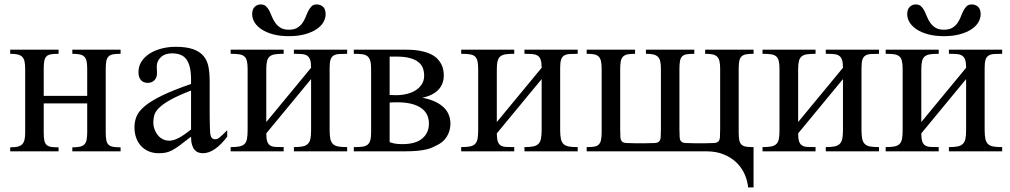

<svg xmlns="http://www.w3.org/2000/svg" viewBox="-20 -666 4445 845"><path d="M298.3 0V-17.6Q318.4 -17.6 331.1 -20.3Q343.8 -22.9 351.1 -30.3Q358.4 -37.6 361.1 -50.5Q363.8 -63.5 363.8 -83.5V-210.9H172.4V-83.5Q172.4 -61 175 -48.1Q177.7 -35.2 185.1 -28.3Q192.4 -21.5 205.1 -19.5Q217.8 -17.6 237.8 -17.6V0H24.9V-17.6Q44.9 -17.6 57.6 -20.5Q70.3 -23.4 77.6 -31Q85 -38.6 87.9 -51.3Q90.8 -64 90.8 -83.5V-362.8Q90.8 -382.8 87.9 -395.8Q85 -408.7 77.6 -416Q70.3 -423.3 57.6 -426.3Q44.9 -429.2 24.9 -429.2V-447.3H237.8V-429.2Q217.8 -429.2 205.1 -427.2Q192.4 -425.3 185.1 -418.5Q177.7 -411.6 175 -398.4Q172.4 -385.3 172.4 -362.8V-244.1H363.8V-362.8Q363.8 -383.3 361.1 -396.2Q358.4 -409.2 351.1 -416.5Q343.8 -423.8 331.1 -426.5Q318.4 -429.2 298.3 -429.2V-447.3H510.7V-429.2Q490.7 -429.2 478 -427Q465.3 -424.8 458 -417.7Q450.7 -410.6 448 -397.5Q445.3 -384.3 445.3 -362.8V-83.5Q445.3 -62 448 -48.8Q450.7 -35.6 458 -28.8Q465.3 -22 478 -19.8Q490.7 -17.6 510.7 -17.6V0Z M820.8 -267.6Q764.2 -245.6 731.2 -227.3Q698.2 -209 681.2 -192.4Q664.1 -175.8 659.4 -160.4Q654.8 -145 654.8 -128.9Q654.8 -111.3 660.2 -96.7Q665.5 -82 674.6 -71Q683.6 -60.1 696 -53.7Q708.5 -47.4 722.7 -46.9Q741.7 -45.9 765.9 -58.6Q790 -71.3 820.8 -96.2ZM980 -64.5Q924.8 8.3 873 8.3Q862.3 8.3 852.8 4.9Q843.3 1.5 836.2 -6.8Q829.1 -15.1 825 -29.1Q820.8 -43 820.8 -64.5Q791.5 -41.5 772.2 -27.1Q752.9 -12.7 738 -4.9Q723.1 2.9 709.7 5.6Q696.3 8.3 678.7 8.3Q654.8 8.3 635.3 0.2Q615.7 -7.8 601.6 -22.7Q587.4 -37.6 579.6 -58.8Q571.8 -80.1 571.8 -106Q571.8 -130.9 580.8 -153.3Q589.8 -175.8 616.7 -198.5Q643.6 -221.2 692.4 -245.1Q741.2 -269 820.8 -296.4V-314.9Q820.8 -347.2 815.7 -369.1Q810.5 -391.1 800.3 -405Q790 -418.9 774.2 -425Q758.3 -431.2 737.3 -431.2Q706.5 -431.2 689 -415.3Q671.4 -399.4 669.9 -376.5L670.9 -347.2Q671.9 -326.2 660.4 -313.7Q648.9 -301.3 630.4 -301.3Q610.8 -301.3 600.1 -313.7Q589.4 -326.2 589.4 -348.1Q589.4 -374.5 602.8 -395.3Q616.2 -416 638.9 -430.4Q661.6 -444.8 691.2 -452.4Q720.7 -460 752.9 -460Q801.3 -460 830.8 -449.2Q860.4 -438.5 876.5 -418.7Q892.6 -398.9 897.7 -370.8Q902.8 -342.8 902.8 -307.6V-155.3Q902.8 -124 903.8 -104Q904.8 -84 905.3 -77.1Q907.7 -64 912.6 -58.6Q917.5 -53.2 926.8 -53.2Q931.2 -53.2 934.8 -54.2Q938.5 -55.2 944.1 -59.3Q949.7 -63.5 958 -71.3Q966.3 -79.1 980 -92.8Z M1273.4 0V-18.6Q1296.9 -18.6 1311.5 -21.5Q1326.2 -24.4 1334.7 -32.7Q1343.3 -41 1346.2 -55.7Q1349.1 -70.3 1349.1 -93.8V-317.9L1151.9 -79.1Q1151.9 -56.2 1156 -43.7Q1160.2 -31.2 1169.4 -25.6Q1178.7 -20 1193.4 -19.3Q1208 -18.6 1228.5 -18.6V0H995.1V-18.6Q1019 -18.6 1033.7 -21.5Q1048.3 -24.4 1056.4 -32.7Q1064.5 -41 1067.1 -55.7Q1069.8 -70.3 1069.8 -93.8V-361.8Q1069.8 -384.8 1066.4 -398.2Q1063 -411.6 1054.4 -418.5Q1045.9 -425.3 1031.5 -427.2Q1017.1 -429.2 995.1 -429.2V-447.3H1228.5V-429.2Q1206.5 -429.2 1191.9 -427.2Q1177.2 -425.3 1168.2 -418.5Q1159.2 -411.6 1155.5 -398.2Q1151.9 -384.8 1151.9 -361.8V-128.9L1349.1 -367.7Q1349.1 -390.1 1345 -402.6Q1340.8 -415 1331.8 -420.9Q1322.8 -426.8 1308.3 -428Q1293.9 -429.2 1273.4 -429.2V-447.3H1507.8V-429.2Q1486.3 -429.2 1471.7 -428.2Q1457 -427.2 1447.8 -421.4Q1438.5 -415.5 1434.6 -403.1Q1430.7 -390.6 1430.7 -367.7V-93.8Q1430.7 -69.8 1433.8 -54.9Q1437 -40 1445.6 -32Q1454.1 -23.9 1469 -21.2Q1483.9 -18.6 1507.8 -18.6V0ZM1413.1 -603.5Q1413.1 -585 1402.8 -567.6Q1392.6 -550.3 1372.1 -536.9Q1351.6 -523.4 1321.3 -515.1Q1291 -506.8 1251.5 -506.8Q1211.9 -506.8 1181.6 -515.1Q1151.4 -523.4 1131.1 -536.9Q1110.8 -550.3 1100.3 -567.6Q1089.8 -585 1089.8 -603.5Q1089.8 -625.5 1101.1 -636Q1112.3 -646.5 1127.4 -646.5Q1142.1 -646.5 1150.9 -638.2Q1159.7 -629.9 1165.8 -617.7Q1171.9 -605.5 1177.7 -590.8Q1183.6 -576.2 1192.6 -564Q1201.7 -551.8 1215.3 -543.5Q1229 -535.2 1251.5 -535.2Q1273.9 -535.2 1287.8 -543.5Q1301.8 -551.8 1310.5 -564Q1319.3 -576.2 1325 -590.8Q1330.6 -605.5 1336.7 -617.7Q1342.8 -629.9 1351.1 -638.2Q1359.4 -646.5 1373.5 -646.5Q1390.6 -646.5 1401.9 -636Q1413.1 -625.5 1413.1 -603.5Z M1846.7 -333Q1846.7 -352.1 1840.6 -367.4Q1834.5 -382.8 1820.1 -393.8Q1805.7 -404.8 1782.2 -410.9Q1758.8 -417 1723.6 -417H1694.8V-248L1722.7 -247.1Q1748 -247.1 1770.8 -252.7Q1793.5 -258.3 1810.3 -269.3Q1827.1 -280.3 1836.9 -296.1Q1846.7 -312 1846.7 -333ZM1867.7 -122.1Q1867.7 -168 1831.5 -191.9Q1795.4 -215.8 1728.5 -215.8Q1722.7 -215.8 1716.8 -215.6Q1710.9 -215.3 1706.1 -215.3Q1700.7 -214.8 1694.8 -214.8V-40.5Q1704.6 -36.6 1717.3 -34.2Q1730 -31.7 1750.5 -31.7Q1809.1 -31.7 1838.4 -56.4Q1867.7 -81.1 1867.7 -122.1ZM1962.4 -122.1Q1962.4 -110.4 1959.7 -97.7Q1957 -85 1950.9 -72.8Q1944.8 -60.5 1935.3 -50Q1925.8 -39.6 1912.1 -31.7Q1898.4 -24.4 1885.7 -18.3Q1873 -12.2 1856.2 -8.3Q1839.4 -4.4 1816.2 -2.2Q1793 0 1759.3 0H1537.1V-18.6Q1559.1 -18.6 1573.7 -20.3Q1588.4 -22 1597.2 -28.8Q1606 -35.6 1609.6 -48.6Q1613.3 -61.5 1613.3 -84.5V-361.8Q1613.3 -385.3 1609.4 -398.7Q1605.5 -412.1 1596.7 -418.9Q1587.9 -425.8 1573.2 -427.5Q1558.6 -429.2 1537.1 -429.2V-447.3H1766.6Q1803.7 -447.3 1830.8 -441.9Q1857.9 -436.5 1876.2 -427.5Q1894.5 -418.5 1905.8 -406.5Q1917 -394.5 1923.1 -381.8Q1929.2 -369.1 1931.2 -356.4Q1933.1 -343.8 1933.1 -333Q1933.1 -316.4 1927.7 -301Q1922.4 -285.6 1911.1 -272.9Q1899.9 -260.3 1881.8 -250.7Q1863.8 -241.2 1838.4 -235.8Q1872.6 -229.5 1896.2 -218Q1919.9 -206.5 1934.6 -191.7Q1949.2 -176.8 1955.8 -158.9Q1962.4 -141.1 1962.4 -122.1Z M2288.1 0V-18.6Q2311.5 -18.6 2326.2 -21.5Q2340.8 -24.4 2349.4 -32.7Q2357.9 -41 2360.8 -55.7Q2363.8 -70.3 2363.8 -93.8V-317.9L2166.5 -79.1Q2166.5 -56.2 2170.7 -43.7Q2174.8 -31.2 2184.1 -25.6Q2193.4 -20 2208 -19.3Q2222.7 -18.6 2243.2 -18.6V0H2009.8V-18.6Q2033.7 -18.6 2048.3 -21.5Q2063 -24.4 2071 -32.7Q2079.1 -41 2081.8 -55.7Q2084.5 -70.3 2084.5 -93.8V-361.8Q2084.5 -384.8 2081.1 -398.2Q2077.6 -411.6 2069.1 -418.5Q2060.5 -425.3 2046.1 -427.2Q2031.7 -429.2 2009.8 -429.2V-447.3H2243.2V-429.2Q2221.2 -429.2 2206.5 -427.2Q2191.9 -425.3 2182.9 -418.5Q2173.8 -411.6 2170.2 -398.2Q2166.5 -384.8 2166.5 -361.8V-128.9L2363.8 -367.7Q2363.8 -390.1 2359.6 -402.6Q2355.5 -415 2346.4 -420.9Q2337.4 -426.8 2323 -428Q2308.6 -429.2 2288.1 -429.2V-447.3H2522.5V-429.2Q2501 -429.2 2486.3 -428.2Q2471.7 -427.2 2462.4 -421.4Q2453.1 -415.5 2449.2 -403.1Q2445.3 -390.6 2445.3 -367.7V-93.8Q2445.3 -69.8 2448.5 -54.9Q2451.7 -40 2460.2 -32Q2468.8 -23.9 2483.6 -21.2Q2498.5 -18.6 2522.5 -18.6V0Z M3272.5 158.7Q3270 130.4 3257.8 102.1Q3245.6 73.7 3222.9 51Q3200.2 28.3 3166.7 14.2Q3133.3 0 3088.9 0H2562V-18.6Q2582 -18.6 2594.7 -20.5Q2607.4 -22.5 2614.7 -29.5Q2622.1 -36.6 2625 -49.6Q2627.9 -62.5 2627.9 -84.5V-362.8Q2627.9 -383.8 2625 -396.7Q2622.1 -409.7 2614.7 -417Q2607.4 -424.3 2594.7 -426.8Q2582 -429.2 2562 -429.2V-447.3H2774.9V-429.2Q2754.9 -429.2 2742.2 -426.8Q2729.5 -424.3 2722.2 -417Q2714.8 -409.7 2712.2 -396.7Q2709.5 -383.8 2709.5 -362.8V-98.1Q2709.5 -74.7 2710.4 -62Q2711.4 -49.3 2717.3 -43.5Q2723.1 -37.6 2735.8 -36.6Q2748.5 -35.6 2772 -35.6H2825.7Q2849.1 -35.6 2862.1 -36.6Q2875 -37.6 2880.9 -43.5Q2886.7 -49.3 2887.7 -62Q2888.7 -74.7 2888.7 -98.1V-362.8Q2888.7 -382.8 2885.7 -395.8Q2882.8 -408.7 2875.5 -416Q2868.2 -423.3 2855.5 -426.3Q2842.8 -429.2 2822.8 -429.2V-447.3H3035.6V-429.2Q3015.6 -429.2 3002.9 -427.2Q2990.2 -425.3 2982.9 -418.5Q2975.6 -411.6 2972.9 -398.4Q2970.2 -385.3 2970.2 -362.8V-98.1Q2970.2 -74.7 2971.2 -62Q2972.2 -49.3 2978 -43.5Q2983.9 -37.6 2996.6 -36.6Q3009.3 -35.6 3032.7 -35.6H3086.4Q3109.9 -35.6 3122.8 -36.6Q3135.7 -37.6 3141.6 -43.5Q3147.5 -49.3 3148.4 -62Q3149.4 -74.7 3149.4 -98.1V-362.8Q3149.4 -383.3 3146.5 -396.2Q3143.6 -409.2 3136.2 -416.5Q3128.9 -423.8 3116.2 -426.5Q3103.5 -429.2 3083.5 -429.2V-447.3H3296.4V-429.2Q3276.4 -429.2 3263.7 -427Q3251 -424.8 3243.7 -417.7Q3236.3 -410.6 3233.6 -397.5Q3231 -384.3 3231 -362.8V-84.5Q3231 -62 3233.6 -49.1Q3236.3 -36.1 3243.7 -29.3Q3251 -22.5 3263.7 -20.5Q3276.4 -18.6 3296.4 -18.6V158.7Z M3614.3 0V-18.6Q3637.7 -18.6 3652.3 -21.5Q3667 -24.4 3675.5 -32.7Q3684.1 -41 3687 -55.7Q3689.9 -70.3 3689.9 -93.8V-317.9L3492.7 -79.1Q3492.7 -56.2 3496.8 -43.7Q3501 -31.2 3510.3 -25.6Q3519.5 -20 3534.2 -19.3Q3548.8 -18.6 3569.3 -18.6V0H3335.9V-18.6Q3359.9 -18.6 3374.5 -21.5Q3389.2 -24.4 3397.2 -32.7Q3405.3 -41 3408 -55.7Q3410.6 -70.3 3410.6 -93.8V-361.8Q3410.6 -384.8 3407.2 -398.2Q3403.8 -411.6 3395.3 -418.5Q3386.7 -425.3 3372.3 -427.2Q3357.9 -429.2 3335.9 -429.2V-447.3H3569.3V-429.2Q3547.4 -429.2 3532.7 -427.2Q3518.1 -425.3 3509 -418.5Q3500 -411.6 3496.3 -398.2Q3492.7 -384.8 3492.7 -361.8V-128.9L3689.9 -367.7Q3689.9 -390.1 3685.8 -402.6Q3681.6 -415 3672.6 -420.9Q3663.6 -426.8 3649.2 -428Q3634.8 -429.2 3614.3 -429.2V-447.3H3848.6V-429.2Q3827.1 -429.2 3812.5 -428.2Q3797.9 -427.2 3788.6 -421.4Q3779.3 -415.5 3775.4 -403.1Q3771.5 -390.6 3771.5 -367.7V-93.8Q3771.5 -69.8 3774.7 -54.9Q3777.8 -40 3786.4 -32Q3794.9 -23.9 3809.8 -21.2Q3824.7 -18.6 3848.6 -18.6V0Z M4156.2 0V-18.6Q4179.7 -18.6 4194.3 -21.5Q4209 -24.4 4217.5 -32.7Q4226.1 -41 4229 -55.7Q4231.9 -70.3 4231.9 -93.8V-317.9L4034.7 -79.1Q4034.7 -56.2 4038.8 -43.7Q4043 -31.2 4052.2 -25.6Q4061.5 -20 4076.2 -19.3Q4090.8 -18.6 4111.3 -18.6V0H3877.9V-18.6Q3901.9 -18.6 3916.5 -21.5Q3931.2 -24.4 3939.2 -32.7Q3947.3 -41 3950 -55.7Q3952.6 -70.3 3952.6 -93.8V-361.8Q3952.6 -384.8 3949.2 -398.2Q3945.8 -411.6 3937.3 -418.5Q3928.7 -425.3 3914.3 -427.2Q3899.9 -429.2 3877.9 -429.2V-447.3H4111.3V-429.2Q4089.4 -429.2 4074.7 -427.2Q4060.1 -425.3 4051 -418.5Q4042 -411.6 4038.3 -398.2Q4034.7 -384.8 4034.7 -361.8V-128.9L4231.9 -367.7Q4231.9 -390.1 4227.8 -402.6Q4223.6 -415 4214.6 -420.9Q4205.6 -426.8 4191.2 -428Q4176.8 -429.2 4156.2 -429.2V-447.3H4390.6V-429.2Q4369.1 -429.2 4354.5 -428.2Q4339.8 -427.2 4330.6 -421.4Q4321.3 -415.5 4317.4 -403.1Q4313.5 -390.6 4313.5 -367.7V-93.8Q4313.5 -69.8 4316.7 -54.9Q4319.8 -40 4328.4 -32Q4336.9 -23.9 4351.8 -21.2Q4366.7 -18.6 4390.6 -18.6V0ZM4295.9 -603.5Q4295.9 -585 4285.6 -567.6Q4275.4 -550.3 4254.9 -536.9Q4234.4 -523.4 4204.1 -515.1Q4173.8 -506.8 4134.3 -506.8Q4094.7 -506.8 4064.5 -515.1Q4034.2 -523.4 4013.9 -536.9Q3993.7 -550.3 3983.2 -567.6Q3972.7 -585 3972.7 -603.5Q3972.7 -625.5 3983.9 -636Q3995.1 -646.5 4010.3 -646.5Q4024.9 -646.5 4033.7 -638.2Q4042.5 -629.9 4048.6 -617.7Q4054.7 -605.5 4060.5 -590.8Q4066.4 -576.2 4075.4 -564Q4084.5 -551.8 4098.1 -543.5Q4111.8 -535.2 4134.3 -535.2Q4156.7 -535.2 4170.7 -543.5Q4184.6 -551.8 4193.4 -564Q4202.1 -576.2 4207.8 -590.8Q4213.4 -605.5 4219.5 -617.7Q4225.6 -629.9 4233.9 -638.2Q4242.2 -646.5 4256.3 -646.5Q4273.4 -646.5 4284.7 -636Q4295.9 -625.5 4295.9 -603.5Z"/></svg>

Font: Doulos SIL CyrE
Style: Regular
Weight: 400
Designer: Walt Agee, Victor Gaultney, Peter Martin, Debbi Hosken, Becca Hirsbrunner
Foundry: SIL International
Version: Version 5.000